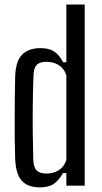

<svg xmlns="http://www.w3.org/2000/svg" viewBox="-20 -820 450 848"><path d="M157 7.5Q102 7.5 75.8 -22.2Q49.5 -52 47 -119Q45.5 -160 45 -207.2Q44.5 -254.5 44.8 -302.8Q45 -351 45.5 -397Q46 -443 47 -481Q49 -550 77.8 -578.8Q106.5 -607.5 159 -607.5Q197.5 -607.5 220 -592Q242.5 -576.5 259 -545H273V-800H354V0H273V-55.5H258Q241 -24.5 218.2 -8.5Q195.5 7.5 157 7.5ZM185 -53.5Q215 -53.5 238.5 -67.5Q262 -81.5 273 -112V-488.5Q262 -519 238.5 -533Q215 -547 185.5 -547Q155 -547 142 -533.2Q129 -519.5 128 -488.5Q125.5 -426.5 124.8 -359.5Q124 -292.5 124.8 -229.5Q125.5 -166.5 127 -116Q128 -81 142 -67.2Q156 -53.5 185 -53.5Z"/></svg>

Font: Big Shoulders Text Thin
Style: Regular
Weight: 400
Version: Version 2.002